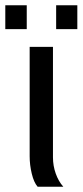

<svg xmlns="http://www.w3.org/2000/svg" viewBox="-45 -705 312 725"><path d="M97 0Q83 -16 75 -49Q67 -82 67 -115V-528H155V-111Q155 -79 165.5 -49.5Q176 -20 194 0ZM167 -595V-685H247V-595ZM-25 -595V-685H56V-595Z"/></svg>

Font: Libra Sans
Style: Regular
Weight: 400
Foundry: Context Ltd
Version: Version 1.000; ttfautohint (v1.3)